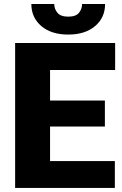

<svg xmlns="http://www.w3.org/2000/svg" viewBox="-20 -922 600 942"><path d="M543.5 -131.8V0H54.2V-710.9H544.9V-578.6H225.6V-428.7H494.6V-301.3H225.6V-131.8ZM382.8 -902.3H495.6Q495.6 -835.9 446.8 -794.2Q397.9 -752.4 314.9 -752.4Q231.4 -752.4 182.6 -794.2Q133.8 -835.9 133.8 -902.3H246.1Q246.1 -878.4 261.7 -859.4Q277.3 -840.3 314.9 -840.3Q352.5 -840.3 367.7 -859.4Q382.8 -878.4 382.8 -902.3Z"/></svg>

Font: Vazirmatn RD Black
Style: Regular
Weight: 900
Designer: Saber Rastikerdar
Foundry: Saber Rastikerdar
Version: Version 32.102